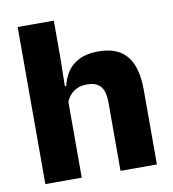

<svg xmlns="http://www.w3.org/2000/svg" viewBox="-76 -727 718 795"><g transform="rotate(-10 283.0 -330.0)"><path d="M367 0V-289Q367 -316 360 -335.8Q353 -355.5 336.8 -366Q320.5 -376.5 291.5 -376.5Q268 -376.5 250 -368.2Q232 -360 220.2 -345.8Q208.5 -331.5 202 -313.5L171 -385H206.5Q214 -418.5 232 -445Q250 -471.5 281.8 -487.2Q313.5 -503 361.5 -503Q416.5 -503 451.5 -481.8Q486.5 -460.5 503.2 -418.5Q520 -376.5 520 -313.5V0ZM51 0V-660.5H203V-513.5L200.5 -351.5L204 -339.5V0Z"/></g></svg>

Font: Anek Telugu Medium
Style: Bold
Weight: 700
Version: Version 1.003